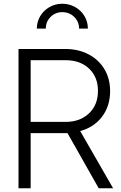

<svg xmlns="http://www.w3.org/2000/svg" viewBox="-20 -1007 648 1027"><path d="M79 -745H329Q399 -745 453.5 -716.5Q508 -688 538.5 -637Q569 -586 569 -520Q569 -440 526 -383Q483 -326 409 -306L585 0H508L341 -295H144V0H79ZM331 -355Q408 -355 456 -400.5Q504 -446 504 -521Q504 -595 456.5 -640Q409 -685 331 -685H144V-355ZM313 -987Q350 -987 381.5 -969.5Q413 -952 431.5 -921.5Q450 -891 450 -854H403Q403 -891 377 -916.5Q351 -942 313 -942Q276 -942 250.5 -916.5Q225 -891 225 -854H177Q177 -890 195 -920.5Q213 -951 244.5 -969Q276 -987 313 -987Z"/></svg>

Font: BLUETTI 2.0 Extralight
Style: Roman
Weight: 200
Designer: Stijn de Vries
Foundry: tokotype
Version: Version 2.005;October 31, 2023;FontCreator 14.0.0.2814 64-bi